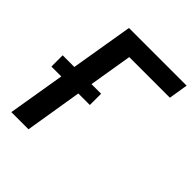

<svg xmlns="http://www.w3.org/2000/svg" viewBox="-203 -862 989 989"><g transform="rotate(45 292.0 -367.5)"><path d="M42 0H167L218 -312H302V-394H232L271 -630H567L584 -735H164L107 -394H22V-312H94Z"/></g></svg>

Font: Iosevka Sparkle
Style: Bold Italic
Weight: 700
Italic angle: -9°
Designer: Belleve Invis
Foundry: Belleve Invis
Version: Version 4.5.0; ttfautohint (v1.8.3)